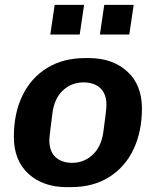

<svg xmlns="http://www.w3.org/2000/svg" viewBox="-20 -760 642 790"><path d="M564 -314Q564 -220 530 -147Q496 -74 430 -32Q364 10 271 10H255Q157 10 97 -45Q37 -100 37 -197Q37 -294 72.5 -367Q108 -440 174 -480.5Q240 -521 330 -521H346Q443 -521 503.5 -466Q564 -411 564 -314ZM196 -296Q183 -198 183 -183Q183 -137 208.5 -113.5Q234 -90 277 -90Q325 -90 360.5 -122.5Q396 -155 405 -215Q418 -309 418 -328Q418 -374 392.5 -397.5Q367 -421 324 -421Q275 -421 239.5 -388.5Q204 -356 196 -296ZM308 -618H187L205 -740H326ZM512 -618H391L409 -740H530Z"/></svg>

Font: Chivo
Style: Bold Italic
Weight: 700
Italic angle: -8.05°
Designer: Hector Gatti
Foundry: Omnibus-Type
Version: Version 1.007